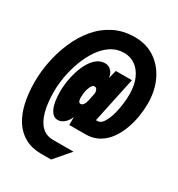

<svg xmlns="http://www.w3.org/2000/svg" viewBox="-205 -843 1067 1151"><g transform="rotate(30 328.5 -267.5)"><path d="M254 176Q189 176 141.5 150Q94 124 63.5 76.5Q33 29 18.5 -36Q4 -101 4 -179Q4 -250 19 -324.5Q34 -399 64 -468Q94 -537 140 -592Q186 -647 249 -679Q312 -711 392 -711Q471 -711 530.5 -671.5Q590 -632 623.5 -562.5Q657 -493 657 -402Q657 -361 649.5 -314Q642 -267 625 -221.5Q608 -176 581 -139Q554 -102 515 -80Q476 -58 424 -58H313V-113Q302 -85 281.5 -67Q261 -49 237 -49Q204 -49 184.5 -89Q165 -129 165 -207Q165 -238 170.5 -275.5Q176 -313 188 -350Q200 -387 218 -418Q236 -449 260.5 -467.5Q285 -486 316 -486Q341 -486 358.5 -467Q376 -448 378 -420L393 -478H504L437 -163H448Q465 -163 478.5 -178.5Q492 -194 502.5 -219Q513 -244 520 -275Q527 -306 530.5 -337Q534 -368 534 -394Q534 -460 514 -505Q494 -550 460 -573.5Q426 -597 384 -597Q333 -597 293 -570.5Q253 -544 223 -499.5Q193 -455 173 -401Q153 -347 143 -291.5Q133 -236 133 -188Q133 -109 148 -51.5Q163 6 194 37Q225 68 273 68H415L322 176ZM307 -201Q319 -201 327 -212Q335 -223 339 -241L350 -294Q353 -304 348 -319Q343 -334 330 -334Q319 -334 311.5 -323.5Q304 -313 299 -297Q294 -281 292 -265Q290 -249 290 -237Q290 -219 294.5 -210Q299 -201 307 -201Z"/></g></svg>

Font: Azeret Mono Thin ExtraBold
Style: Italic
Weight: 800
Italic angle: -12°
Version: Version 1.002